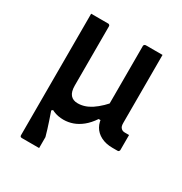

<svg xmlns="http://www.w3.org/2000/svg" viewBox="-171 -662 941 990"><g transform="rotate(30 300.0 -167.0)"><path d="M87 -157H164L179 -18L158 1Q178 58 189.5 95.5Q201 133 201 135Q201 157 201 167Q201 177 201 200Q185 200 156 200Q127 200 98 200Q95 200 92.5 199Q90 198 88.5 195.5Q87 193 87 189Q87 130 87 73Q87 16 87 -41Q87 -98 87 -157ZM188 -534Q192 -534 194 -532.5Q196 -531 197.5 -529Q199 -527 199 -523V-357Q199 -327 199 -295.5Q199 -264 199 -233.5Q199 -203 199 -171Q199 -134 214 -116.5Q229 -99 257 -99Q278 -99 298 -105.5Q318 -112 338.5 -125.5Q359 -139 382 -161Q405 -183 431 -216V-83H392Q369 -49 343.5 -28.5Q318 -8 291 1.5Q264 11 236 11Q203 11 176 -0.5Q149 -12 129 -32.5Q109 -53 98 -81Q87 -109 87 -143Q87 -216 87 -289Q87 -362 87 -434Q87 -451 87 -467.5Q87 -484 87 -500.5Q87 -517 87 -534Q113 -534 138 -534Q163 -534 188 -534ZM412 -534Q437 -534 462 -534Q487 -534 512 -534Q512 -432 512 -331Q512 -230 512 -129Q512 -118 514 -111Q516 -104 521 -99Q529 -90 544 -90Q548 -90 553 -90Q558 -90 562 -90H569Q569 -67 569 -45Q569 -23 569 -1Q569 2 567.5 4.5Q566 7 564 8.5Q562 10 558 10H528Q488 10 459 -5Q430 -20 415.5 -46Q401 -72 401 -106Q401 -210 401 -314.5Q401 -419 401 -523Q401 -526 402.5 -528.5Q404 -531 406.5 -532.5Q409 -534 412 -534Z"/></g></svg>

Font: Recursive Monospace Medium
Style: Regular
Weight: 500
Version: Version 1.047